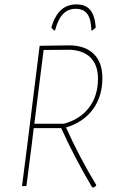

<svg xmlns="http://www.w3.org/2000/svg" viewBox="-20 -845 534 872"><path d="M280 -266Q340 -132 417 -5L416 -1Q411 4 403 7L398 5Q317 -132 258 -263H133L125 -195L100 0H80L105 -195L160 -637L293 -639Q366 -639 405.5 -600.5Q445 -562 445 -491Q445 -407 402 -348.5Q359 -290 280 -266ZM136 -283H270Q344 -303 384.5 -356.5Q425 -410 425 -488Q425 -548 392.5 -582Q360 -616 298 -619L178 -618ZM213 -720Q229 -774 257 -799.5Q285 -825 327 -825Q369 -825 390 -799.5Q411 -774 415 -720L400 -707H395Q394 -757 377 -781Q360 -805 324 -805Q289 -805 266 -781Q243 -757 230 -707H225Z"/></svg>

Font: Luna Sans Thin
Style: Italic
Weight: 250
Italic angle: -7°
Designer: Juan Pablo del Peral
Foundry: Huerta Tipografica
Version: Version 2.001; ttfautohint (v1.5)